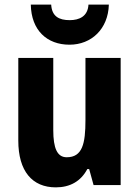

<svg xmlns="http://www.w3.org/2000/svg" viewBox="-20 -799 601 829"><path d="M450 -779H362C359 -728 322 -712 281 -712C235 -712 204 -728 201 -779H113C115 -668 183 -606 280 -606C375 -606 447 -674 450 -779ZM501 -549H349V-281C349 -179 336 -120 268 -120C227 -120 210 -159 210 -237V-549H59V-192C59 -60 119 10 221 10C282 10 329 -16 357 -69H365L384 0H501Z"/></svg>

Font: Noto Sans Sinhala UI Condensed ExtraBold
Style: Regular
Weight: 800
Width: 3
Designer: Jelle Bosma - Monotype Design Team
Foundry: Monotype Imaging Inc.
Version: Version 2.006